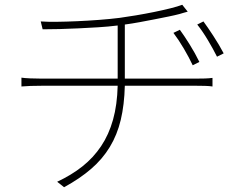

<svg xmlns="http://www.w3.org/2000/svg" viewBox="-20 -749 1040 806"><path d="M804 -419Q821 -419 839 -419.5Q857 -420 872 -422V-386Q859 -388 840.5 -388.5Q822 -389 805 -389H504Q502 -309 487 -246Q472 -183 441 -132Q410 -81 362.5 -40Q315 1 249 37L220 14Q280 -14 326 -50.5Q372 -87 404.5 -135.5Q437 -184 454.5 -246.5Q472 -309 474 -389H155Q103 -389 70 -386V-423Q83 -421 107 -420Q131 -419 153 -419H474V-642Q434 -637 392.5 -634.5Q351 -632 310 -630Q269 -628 230.5 -627Q192 -626 159 -626L151 -659Q179 -657 219 -657.5Q259 -658 304 -660Q349 -662 395.5 -665.5Q442 -669 482 -674Q512 -678 550.5 -684.5Q589 -691 626 -698.5Q663 -706 695 -714Q727 -722 745 -729L768 -700Q760 -698 751.5 -695.5Q743 -693 733 -690Q714 -685 687 -679.5Q660 -674 629.5 -668Q599 -662 566.5 -656Q534 -650 504 -646V-419ZM789 -475Q774 -507 752 -544.5Q730 -582 708 -611L735 -624Q752 -601 775.5 -563.5Q799 -526 817 -489ZM834 -659Q851 -636 875.5 -598.5Q900 -561 919 -525L891 -511Q875 -543 853 -580Q831 -617 808 -646Z"/></svg>

Font: SpoqaHanSansJP-Thin
Style: Regular
Weight: 250
Designer: [Source Han Sans]
Ryoko NISHIZUKA  (kana & ideographs); Paul D. Hunt (Latin, Greek & Cyrillic); Wenlong ZHANG  (bopomofo
Foundry: Spoqa (http://bi.spoqa.com)
Version: Version 1.002.20150607